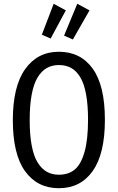

<svg xmlns="http://www.w3.org/2000/svg" viewBox="-20 -969 614 1001"><path d="M259.8 -949.2 323.2 -915 244.1 -768.1 198.2 -788.1ZM382.8 -949.2 446.8 -915 359.9 -763.2 314 -783.2ZM287.1 -699.2Q399.9 -699.2 463.4 -611.1Q526.9 -522.9 526.9 -344.2Q526.9 -167 463.4 -77.4Q399.9 12.2 287.1 12.2Q174.8 12.2 110.8 -76.2Q46.9 -164.6 46.9 -342.8Q46.9 -518.6 111.3 -608.9Q175.8 -699.2 287.1 -699.2ZM287.1 -629.9Q251.5 -629.9 224.1 -614.5Q196.8 -599.1 176.3 -565.7Q155.8 -532.2 145.3 -476.3Q134.8 -420.4 134.8 -342.8Q134.8 -265.1 145.5 -209.2Q156.2 -153.3 177 -120.6Q197.8 -87.9 224.9 -73Q252 -58.1 287.1 -58.1Q336.4 -58.1 369.1 -84.7Q401.9 -111.3 420.4 -175.8Q439 -240.2 439 -344.2Q439 -421.9 428.7 -477.5Q418.5 -533.2 398.4 -566.4Q378.4 -599.6 351.1 -614.7Q323.7 -629.9 287.1 -629.9Z"/></svg>

Font: Fira Sans Compressed Book
Style: Regular
Weight: 350
Width: 1
Designer: Carrois Corporate & Edenspiekermann AG
Foundry: Carrois Corporate GbR & Edenspiekermann AG
Version: Version 4.203;PS 004.203;hotconv 1.0.88;makeotf.lib2.5.64775